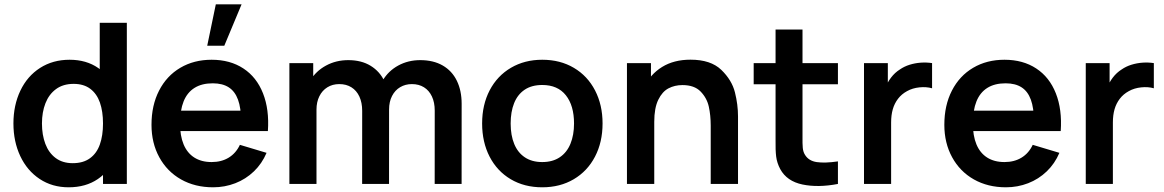

<svg xmlns="http://www.w3.org/2000/svg" viewBox="-20 -822 5201 858"><path d="M286.7 15Q213.4 15 157.3 -22.2Q101.2 -59.4 70.6 -124.4Q40 -189.4 40 -270.2Q40 -351.9 71 -416.8Q101.9 -481.8 159 -518.4Q216.1 -555 291.2 -555Q365.9 -555 419 -518.1Q472.2 -481.2 499.3 -416.8Q526.5 -352.3 526.5 -270.2Q526.5 -187.8 499 -123.3Q471.4 -58.8 417.3 -21.9Q363.2 15 286.7 15ZM305 -92.8Q351.9 -92.8 382 -114.8Q412.2 -136.7 426.2 -176.3Q440.3 -215.9 440.3 -270.2Q440.3 -324.2 426.5 -363.7Q412.6 -403.2 383.3 -425.2Q354 -447.2 309.2 -447.2Q262.1 -447.2 230.4 -423.9Q198.7 -400.6 183.1 -360.6Q167.5 -320.7 167.5 -270.2Q167.5 -219.2 182.6 -179.2Q197.7 -139.2 228.5 -116Q259.4 -92.8 305 -92.8ZM440.3 0V-379.2H425.7V-720H546.8V0Z M944.4 -802.5 906 -617.5H982.3L1059.5 -802.5ZM932.3 15Q851.3 15 788.9 -20.3Q726.5 -55.7 691.8 -119.3Q657 -182.9 657 -264.2Q657 -351.3 690.9 -417.2Q724.8 -483.2 785.8 -519.1Q846.7 -555 925.7 -555Q1008.5 -555 1067.7 -516Q1126.9 -477.1 1155.3 -404.9Q1183.8 -332.8 1177.1 -236.3H1057.5V-280.3Q1057.2 -339.5 1043.6 -376.6Q1030.1 -413.7 1002.2 -431.7Q974.4 -449.7 930.7 -449.7Q881.8 -449.7 849.2 -429.2Q816.6 -408.8 800.5 -368.9Q784.5 -329 784.5 -270Q784.5 -215.2 800.5 -176.7Q816.6 -138.2 848.3 -118Q880.1 -97.8 925.7 -97.8Q969.7 -97.8 1002.1 -117.6Q1034.5 -137.4 1052 -174.8L1171.2 -139Q1150.8 -90.9 1114.7 -56.2Q1078.5 -21.4 1031.5 -3.2Q984.4 15 932.3 15ZM746.5 -236.3V-327.5H1118.2V-236.3Z M1922.7 -327.8Q1922.7 -364.3 1910.1 -391Q1897.5 -417.8 1874.6 -432Q1851.7 -446.2 1820.7 -446.2Q1791.4 -446.2 1768.3 -432.5Q1745.2 -418.9 1732 -393.2Q1718.7 -367.6 1718.7 -332.3L1665 -364Q1664.6 -419.2 1690.1 -462.2Q1715.6 -505.2 1759.9 -529.3Q1804.2 -553.3 1857.8 -553.3Q1916.8 -553.3 1958.4 -529.3Q2000.1 -505.2 2021.5 -461.2Q2043 -417.1 2043 -358.3L2042.8 0H1922.5ZM1273.2 0V-540H1379.7V-372.5H1394.3V0ZM1598.5 -326.7Q1598.5 -363.5 1586 -390.5Q1573.5 -417.4 1550.5 -431.8Q1527.6 -446.2 1496.2 -446.2Q1465.9 -446.2 1442.9 -431.9Q1419.8 -417.6 1407.1 -391.8Q1394.3 -366.1 1394.3 -332.3L1340.7 -368.3Q1340.7 -420.2 1366.5 -462.5Q1392.2 -504.8 1436.9 -529Q1481.6 -553.3 1536.2 -553.3Q1594.9 -553.3 1636.1 -528.1Q1677.3 -502.9 1698 -458.8Q1718.7 -414.7 1718.7 -357.8L1718.5 0H1598.3Z M2403.2 15Q2323 15 2262.1 -21.2Q2201.2 -57.4 2167.8 -122.2Q2134.5 -186.9 2134.5 -270.2Q2134.5 -353.9 2168.3 -418.6Q2202.2 -483.2 2263.3 -519.1Q2324.5 -555 2403.2 -555Q2483.4 -555 2544.5 -518.8Q2605.7 -482.7 2639.2 -417.8Q2672.7 -353 2672.7 -270.2Q2672.7 -186.7 2638.9 -122Q2605.2 -57.2 2544 -21.1Q2482.8 15 2403.2 15ZM2403.2 -97.8Q2449.7 -97.8 2481.6 -119.3Q2513.5 -140.8 2529.3 -179.8Q2545.2 -218.8 2545.2 -270.2Q2545.2 -350.2 2508.7 -396.2Q2472.2 -442.2 2403.2 -442.2Q2355.8 -442.2 2324.2 -420.8Q2292.8 -399.5 2277.4 -360.9Q2262 -322.2 2262 -270.2Q2262 -217 2278.1 -178.2Q2294.2 -139.5 2325.8 -118.7Q2357.2 -97.8 2403.2 -97.8Z M3156 -260.2Q3156 -307 3147.5 -345.3Q3139.1 -383.7 3111 -412.8Q3083 -441.8 3029.8 -441.8Q2995.2 -441.8 2967.3 -427.2Q2939.5 -412.7 2921.6 -376Q2903.7 -339.3 2903.7 -277.5L2832.2 -308.2Q2832.2 -377.9 2859.2 -434Q2886.2 -490.2 2938.8 -522.8Q2991.5 -555.3 3065.7 -555.3Q3156.2 -555.3 3203.3 -509.8Q3250.5 -464.2 3264.2 -409.5Q3278 -354.8 3278 -301.5V0H3156ZM2781.7 0V-540H2889V-372.5H2903.7V0Z M3724.5 0Q3636 17 3566.1 2.5Q3496.2 -12.1 3466.7 -66.3Q3452.1 -93.8 3448.5 -122.2Q3445 -150.6 3445.8 -197.2V-220.7V-690H3566.2V-227.3V-212.1Q3565.7 -179.6 3567.4 -161.2Q3569.2 -142.8 3577.2 -130.3Q3593.8 -102.8 3630.2 -97.6Q3666.5 -92.3 3724.5 -100.8ZM3348 -445.5V-540H3724.5V-445.5Z M3841 0V-540H3947.5V-408.5L3934.5 -425.5Q3945 -453.2 3961.9 -475.3Q3978.8 -497.5 4001.5 -511.7Q4020.8 -525.1 4045 -532.7Q4069.2 -540.2 4094.8 -542Q4120.3 -543.8 4145.2 -540V-427.5Q4119.6 -434.8 4088.8 -431.6Q4057.9 -428.5 4033.3 -414.7Q4008.9 -401.4 3993.1 -380.7Q3977.2 -359.9 3969.7 -333.9Q3962.2 -307.8 3962.2 -274.3V0Z M4475.3 15Q4394.3 15 4331.9 -20.3Q4269.5 -55.7 4234.8 -119.3Q4200 -182.9 4200 -264.2Q4200 -351.3 4233.9 -417.2Q4267.8 -483.2 4328.8 -519.1Q4389.7 -555 4468.7 -555Q4551.5 -555 4610.7 -516Q4669.9 -477.1 4698.3 -404.9Q4726.8 -332.8 4720.1 -236.3H4600.5V-280.3Q4600.2 -339.5 4586.6 -376.6Q4573.1 -413.7 4545.2 -431.7Q4517.4 -449.7 4473.7 -449.7Q4424.8 -449.7 4392.2 -429.2Q4359.6 -408.8 4343.5 -368.9Q4327.5 -329 4327.5 -270Q4327.5 -215.2 4343.5 -176.7Q4359.6 -138.2 4391.3 -118Q4423.1 -97.8 4468.7 -97.8Q4512.7 -97.8 4545.1 -117.6Q4577.5 -137.4 4595 -174.8L4714.2 -139Q4693.8 -90.9 4657.7 -56.2Q4621.5 -21.4 4574.5 -3.2Q4527.4 15 4475.3 15ZM4289.5 -236.3V-327.5H4661.2V-236.3Z M4832 0V-540H4938.5V-408.5L4925.5 -425.5Q4936 -453.2 4952.9 -475.3Q4969.8 -497.5 4992.5 -511.7Q5011.8 -525.1 5036 -532.7Q5060.2 -540.2 5085.8 -542Q5111.3 -543.8 5136.2 -540V-427.5Q5110.6 -434.8 5079.8 -431.6Q5048.9 -428.5 5024.3 -414.7Q4999.9 -401.4 4984.1 -380.7Q4968.2 -359.9 4960.7 -333.9Q4953.2 -307.8 4953.2 -274.3V0Z"/></svg>

Font: Hauora
Style: Regular
Weight: 400
Designer: Wayne Shih
Foundry: WCYS
Version: Version 1.001